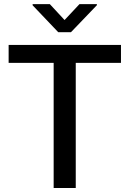

<svg xmlns="http://www.w3.org/2000/svg" viewBox="-20 -934 644 954"><path d="M356.4 0H246.6V-710.9H356.4ZM581.1 -621.6H22.9V-710.9H581.1ZM461.4 -908.2 332.5 -773.9H269.5L142.1 -907.7V-913.6H227.5L300.8 -834.5L375 -913.6H461.4Z"/></svg>

Font: Heebo Medium
Style: Regular
Weight: 500
Designer: Oded Ezer
Foundry: Ezer Type House
Version: Version 3.100